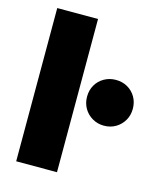

<svg xmlns="http://www.w3.org/2000/svg" viewBox="-115 -851 767 932"><g transform="rotate(15 268.5 -385.0)"><path d="M56 -770H261V0H56ZM422 -277Q390 -277 363.5 -292.5Q337 -308 322 -334Q307 -360 307 -392Q307 -425 322 -451Q337 -477 363.5 -492Q390 -507 422 -507Q455 -507 481 -492Q507 -477 522 -451Q537 -425 537 -392Q537 -360 522 -334Q507 -308 481 -292.5Q455 -277 422 -277Z"/></g></svg>

Font: Unbounded
Style: Bold
Weight: 700
Designer: Luke Prowse, Jean-Baptiste Morizot, Fátima Lázaro, Florian Runge
Foundry: NaN
Version: Version 1.700